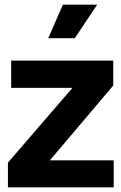

<svg xmlns="http://www.w3.org/2000/svg" viewBox="-20 -804 521 824"><path d="M14 -106 291 -427H28V-544H466V-437L194 -116H468V0H14ZM250 -784H397L301 -640H187Z"/></svg>

Font: Evergrow Sans
Style: Bold
Weight: 700
Foundry: 10Web
Version: Version 1.000